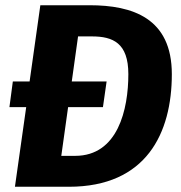

<svg xmlns="http://www.w3.org/2000/svg" viewBox="-20 -713 691 733"><path d="M322 -693H134L93 -402H29L16 -304H80L37 0H243C539 0 636 -205 636 -430C636 -644 486 -693 322 -693ZM267 -118H214L240 -304H373L387 -402H254L278 -574H331C411 -574 470 -549 470 -430C470 -295 430 -118 267 -118Z"/></svg>

Font: Fira Sans
Style: Bold Italic
Weight: 700
Italic angle: -8°
Designer: bBox Type GmbH & Carrois Corporate GbR & Edenspiekermann AG
Foundry: bBox Type GmbH & Carrois Corporate GbR & Edenspiekermann AG
Version: Version 4.301;PS 004.301;hotconv 1.0.88;makeotf.lib2.5.64775